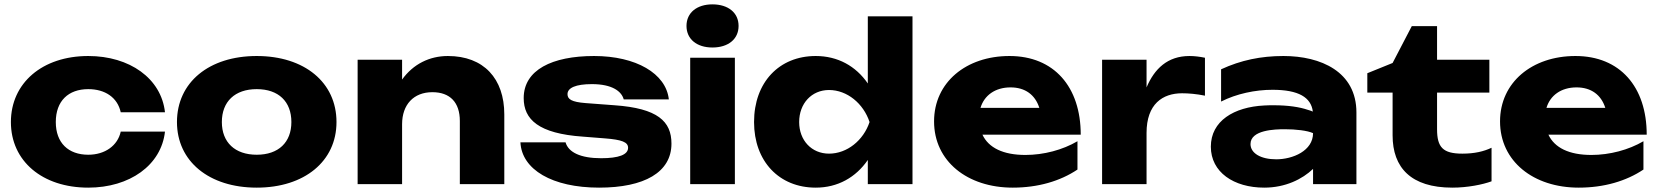

<svg xmlns="http://www.w3.org/2000/svg" viewBox="-20 -845 7607 881"><path d="M534 -241C520 -177 462 -135 385 -135C294 -135 236 -189 236 -285C236 -382 294 -436 385 -436C462 -436 519 -398 534 -330H737C720 -485 575 -588 385 -588C174 -588 30 -464 30 -285C30 -106 174 16 385 16C575 16 720 -87 737 -241Z M1158 16C1377 16 1524 -105 1524 -285C1524 -467 1377 -588 1158 -588C939 -588 792 -467 792 -285C792 -105 939 16 1158 16ZM1158 -135C1058 -135 998 -192 998 -285C998 -379 1058 -436 1158 -436C1258 -436 1317 -379 1317 -285C1317 -192 1258 -135 1158 -135Z M2035 -588C1951 -588 1876 -551 1825 -480V-571H1621V0H1825V-275C1825 -365 1878 -422 1964 -422C2045 -422 2090 -375 2090 -290V0H2294V-320C2294 -484 2200 -588 2035 -588Z M3061 -186C3061 -288 2998 -348 2800 -362L2667 -372C2602 -377 2584 -390 2584 -413C2584 -442 2622 -459 2696 -459C2789 -459 2832 -426 2842 -389H3049C3036 -508 2898 -588 2706 -588C2513 -588 2383 -524 2383 -395C2383 -297 2451 -232 2655 -218L2756 -210C2833 -204 2862 -193 2862 -167C2862 -135 2819 -119 2738 -119C2644 -119 2588 -146 2575 -192H2368C2374 -67 2514 16 2729 16C2936 16 3061 -54 3061 -186Z M3147 0H3352V-580H3147ZM3249 -627C3321 -627 3369 -665 3369 -726C3369 -787 3321 -825 3249 -825C3178 -825 3130 -787 3130 -726C3130 -665 3178 -627 3249 -627Z M4167 -770H3962V-462C3907 -542 3824 -588 3723 -588C3555 -588 3440 -467 3440 -285C3440 -105 3555 16 3723 16C3824 16 3907 -31 3962 -111V0H4167ZM3647 -285C3647 -370 3704 -432 3784 -432C3867 -432 3942 -370 3970 -285C3942 -201 3867 -140 3784 -140C3704 -140 3647 -201 3647 -285Z M4627 16C4743 16 4845 -14 4924 -67V-197C4856 -157 4769 -134 4685 -134C4583 -134 4516 -167 4488 -227H4939C4939 -447 4816 -588 4612 -588C4413 -588 4266 -467 4266 -288C4266 -105 4419 16 4627 16ZM4617 -444C4684 -444 4730 -410 4749 -350H4479C4496 -407 4546 -444 4617 -444Z M5509 -580C5485 -585 5461 -588 5438 -588C5337 -588 5277 -529 5241 -444V-571H5037V0H5241V-235C5241 -368 5315 -417 5404 -417C5433 -417 5470 -414 5509 -406Z M6005 0H6204V-329C6204 -516 6041 -588 5869 -588C5766 -588 5674 -569 5583 -527V-379C5654 -415 5740 -433 5819 -433C5939 -433 5996 -398 6004 -333C5997 -336 5989 -339 5981 -341C5943 -354 5891 -362 5824 -362C5811 -362 5796 -362 5781 -361C5642 -354 5536 -290 5536 -172C5536 -55 5641 16 5781 16C5878 16 5956 -23 6005 -70ZM6005 -234C6005 -153 5912 -114 5836 -114C5765 -114 5718 -142 5718 -184C5718 -249 5830 -252 5875 -252C5926 -252 5979 -246 6005 -234Z M6370 -420V-224C6370 -76 6454 16 6644 16C6714 16 6783 2 6824 -13V-167C6788 -150 6746 -140 6690 -140C6601 -140 6574 -169 6574 -252V-420H6814V-571H6574V-725H6458L6370 -556L6254 -509V-420Z M7224 16C7340 16 7442 -14 7521 -67V-197C7453 -157 7366 -134 7282 -134C7180 -134 7113 -167 7085 -227H7536C7536 -447 7413 -588 7209 -588C7010 -588 6863 -467 6863 -288C6863 -105 7016 16 7224 16ZM7214 -444C7281 -444 7327 -410 7346 -350H7076C7093 -407 7143 -444 7214 -444Z"/></svg>

Font: Bounded
Style: Bold
Weight: 700
Designer: Vlad Churkin
Version: Version 3.0